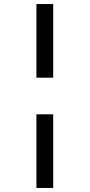

<svg xmlns="http://www.w3.org/2000/svg" viewBox="-20 -827 443 949"><path d="M243 -443H160V-807H243ZM243 102H160V-262H243Z"/></svg>

Font: Statis Sans
Style: Regular
Weight: 400
Designer: bBox Type GmbH
Foundry: bBox Type GmbH
Version: Version 1.000